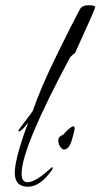

<svg xmlns="http://www.w3.org/2000/svg" viewBox="-20 -708 381 728"><path d="M264 -506Q256 -502 246 -491Q62 -148 62 -50Q62 -17 84 -17Q112 -17 162 -61Q170 -68 173.5 -71Q177 -74 176 -74Q180 -74 180 -71Q180 -68 176 -62Q132 0 86 0Q36 0 36 -53Q36 -106 87 -244Q62 -210 52 -210Q49 -210 49 -212Q49 -214 75.5 -248.5Q102 -283 104 -287Q135 -377 197 -503Q259 -629 282 -671Q290 -688 315.5 -688Q341 -688 341 -681Q341 -674 264 -506ZM258 -229Q263 -229 263 -221Q263 -213 252.5 -177Q242 -141 222 -141Q216 -141 208 -152Q201 -163 201 -176.5Q201 -190 219 -197Q248 -229 258 -229Z"/></svg>

Font: Ruthie
Style: Regular
Weight: 400
Designer: Robert E. Leuschke
Foundry: Robert E. Leuschke
Version: Version 1.003